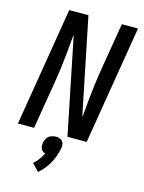

<svg xmlns="http://www.w3.org/2000/svg" viewBox="-142 -817 860 1149"><g transform="rotate(15 288.0 -243.0)"><path d="M19 0H119L168 -294Q176 -342 182 -390.5Q188 -439 193 -487L198 -542Q199 -557 200.5 -571Q202 -585 204 -600L326 0H445L566 -735H466L417 -441Q409 -393 403 -345Q397 -297 392 -248L387 -193Q386 -179 384.5 -164.5Q383 -150 381 -136L259 -735H140ZM210 249Q250 215 275 169Q300 123 308 75Q311 59 306.5 44.5Q302 30 288.5 23.5Q275 17 260 17Q244 17 228.5 23.5Q213 30 204 44.5Q195 59 193 75Q191 87 193 99Q195 111 203 119.5Q211 128 223 131Q213 152 199 170.5Q185 189 168 205Z"/></g></svg>

Font: Iosevka Sparkle Medium
Style: Italic
Weight: 500
Italic angle: -9°
Designer: Belleve Invis
Foundry: Belleve Invis
Version: Version 4.5.0; ttfautohint (v1.8.3)